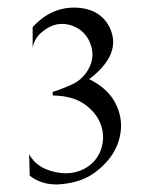

<svg xmlns="http://www.w3.org/2000/svg" viewBox="-20 -696 399 511"><path d="M231 -235.8Q196.3 -210.9 145.5 -206.1Q137.2 -205.1 129.9 -205.1Q88.9 -205.1 59.1 -228.5L57.6 -285.6Q76.2 -250.5 122.1 -239.3Q139.2 -234.9 155.3 -234.9Q181.2 -234.9 203.1 -246.1Q235.8 -263.2 248 -295.9Q254.4 -313.5 254.4 -331.1Q254.4 -346.2 249.5 -360.8Q239.3 -393.1 207.3 -417Q175.3 -440.9 120.6 -441.9L120.1 -451.2Q142.1 -458 170.2 -470.5Q198.2 -482.9 213.9 -509.3Q226.1 -529.8 226.1 -550.3Q226.1 -556.6 225.1 -563Q220.2 -589.8 203.1 -607.9Q182.6 -628.9 150.9 -632.3H144Q115.7 -632.3 87.9 -607.4Q71.8 -592.8 66.9 -569.3V-624Q114.7 -675.8 177.2 -675.8Q250 -674.8 274.4 -617.2Q281.2 -600.1 281.2 -584Q281.2 -543 238.3 -502.9Q231 -495.6 217.3 -485.4Q263.7 -462.4 284.2 -426.8Q302.2 -395 302.2 -361.3Q302.2 -356.4 301.8 -351.6Q295.9 -283.2 231 -235.8Z"/></svg>

Font: Caudex
Style: Regular
Weight: 400
Version: Version 1.01